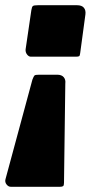

<svg xmlns="http://www.w3.org/2000/svg" viewBox="-51 -550 348 735"><path d="M256 -347Q255 -337 252 -335Q249 -333 240 -333H67Q59 -333 52.5 -341.5Q46 -350 47 -361L69 -511Q71 -524 75 -527Q79 -530 94 -530H244Q262 -530 270 -520.5Q278 -511 276 -495L256 -347ZM194 150Q194 160 190.5 162.5Q187 165 179 165H-10Q-19 165 -26 156Q-33 147 -30 136L73 -245Q78 -258 81 -261Q84 -264 99 -264H168Q185 -264 193 -254.5Q201 -245 199 -230L194 150Z"/></svg>

Font: Libre Franklin Thin Black
Style: Italic
Weight: 900
Italic angle: -8°
Version: Version 2.000